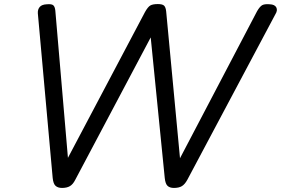

<svg xmlns="http://www.w3.org/2000/svg" viewBox="-20 -910 1381 944"><path d="M285 14Q265 14 253.5 4Q242 -6 239 -35L166 -845Q165 -864 175.5 -876Q186 -888 211 -889Q234 -891 242 -884Q250 -877 252 -858L314 -134L693 -851Q707 -876 719 -883Q731 -890 756 -890Q779 -890 787 -882Q795 -874 797 -854L865 -132L1244 -855Q1258 -879 1270 -885Q1282 -891 1306 -889Q1331 -888 1338.5 -873.5Q1346 -859 1334 -840L901 -26Q889 -4 874.5 5Q860 14 835 14Q815 14 804 4Q793 -6 790 -35L721 -726L350 -26Q339 -4 324 5Q309 14 285 14Z"/></svg>

Font: Playwrite IS
Style: Regular
Weight: 400
Designer: Veronika Burian, José Scaglione
Foundry: TypeTogether
Version: Version 1.002